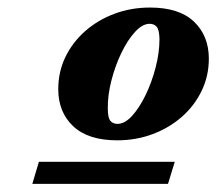

<svg xmlns="http://www.w3.org/2000/svg" viewBox="-20 -716 560 496"><path d="M63.5 -241 80.5 -298H431.5L414 -241ZM367.5 -696.5Q443 -696.5 481.2 -660Q519.5 -623.5 519.5 -564.5Q519.5 -520 501 -481.5Q482.5 -443 449.8 -414.2Q417 -385.5 374.2 -369.5Q331.5 -353.5 283 -353.5Q207.5 -353.5 169 -390Q130.5 -426.5 130.5 -485.5Q130.5 -530.5 149 -568.8Q167.5 -607 200.2 -635.8Q233 -664.5 275.8 -680.5Q318.5 -696.5 367.5 -696.5ZM283.5 -396Q302.5 -396 321.5 -417Q340.5 -438 356.5 -471.2Q372.5 -504.5 382.2 -542.5Q392 -580.5 392 -615Q391.5 -638.5 385 -646.5Q378.5 -654.5 366.5 -654.5Q348 -654.5 328.8 -633.5Q309.5 -612.5 293.5 -579.2Q277.5 -546 267.8 -508Q258 -470 258.5 -435.5Q258.5 -412 265 -404Q271.5 -396 283.5 -396Z"/></svg>

Font: Newsreader 36pt ExtraBold
Style: Italic
Weight: 800
Italic angle: -17°
Designer: Hugues Gentile
Foundry: Production Type
Version: Version 1.003